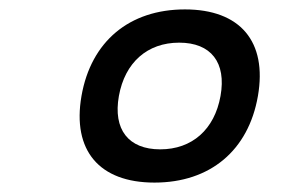

<svg xmlns="http://www.w3.org/2000/svg" viewBox="-20 -723 626 406"><path d="M306.6 -336.9C424.3 -336.9 505.4 -404.8 525.4 -520C545.4 -635.3 487.8 -703.1 371.1 -703.1C253.4 -703.1 172.4 -635.3 152.3 -520C132.3 -404.8 189.9 -336.9 306.6 -336.9ZM318.8 -407.2C251.5 -407.2 218.8 -449.2 231.4 -520C244.1 -590.8 291.5 -632.8 358.9 -632.8C426.3 -632.8 459 -590.8 446.3 -520C433.6 -449.2 386.2 -407.2 318.8 -407.2Z"/></svg>

Font: Cascadia Mono SemiLight
Style: Italic
Weight: 350
Italic angle: -10°
Monospace: yes
Designer: Aaron Bell
Foundry: Saja Typeworks
Version: Version 2404.023